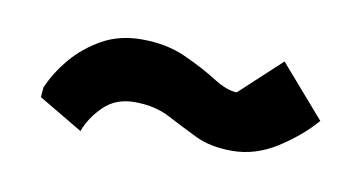

<svg xmlns="http://www.w3.org/2000/svg" viewBox="-32 -739 477 253"><g transform="rotate(10 206.5 -612.5)"><path d="M84 -544 25 -579 26 -592Q35 -613 51 -632Q67 -651 90 -664Q113 -677 143 -677Q176 -677 201.5 -665.5Q227 -654 246 -642Q265 -630 278 -630L333 -681L393 -612Q373 -589 344.5 -571Q316 -553 285 -553Q256 -553 235.5 -563Q215 -573 195 -583.5Q175 -594 148 -594Q123 -594 107 -578.5Q91 -563 84 -544Z"/></g></svg>

Font: Kreon
Style: Regular
Weight: 400
Designer: Julia Petretta
Foundry: Julia Petretta and Eli Heuer
Version: Version 2.002